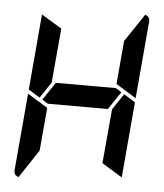

<svg xmlns="http://www.w3.org/2000/svg" viewBox="-64 -1053 943 1107"><g transform="rotate(5 408.0 -500.0)"><path d="M633 -541 564 -438H217L183 -459L252 -562H599ZM166 -469 100 -510 138 -948 256 -876 228 -562ZM650 -531 716 -490 678 -52 560 -124 588 -438ZM731 -998Q760 -989 757 -959L718 -514L601 -586L623 -838H624ZM193 -165 85 -2Q56 -11 59 -41L98 -486L154 -451L160 -448L215 -414Z"/></g></svg>

Font: DSEG7 Modern
Style: Bold Italic
Weight: 700
Italic angle: -5°
Designer: Keshikan(Twitter:@keshinomi_88pro)
Version: Version 0.46